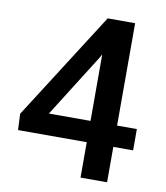

<svg xmlns="http://www.w3.org/2000/svg" viewBox="-81 -778 729 845"><g transform="rotate(10 284.0 -355.5)"><path d="M454.6 -710.9H332L25.4 -230.5L28.8 -158.2H335.9V0H454.6V-158.2H543V-253.4H454.6ZM327.1 -534.7 335.9 -550.3V-253.4H149.9Z"/></g></svg>

Font: Roboto Medium
Style: Regular
Weight: 500
Designer: Google
Version: Version 2.137; 2017